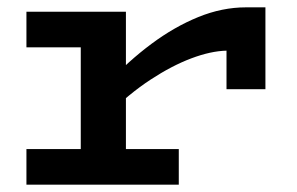

<svg xmlns="http://www.w3.org/2000/svg" viewBox="-20 -503 809 523"><path d="M273 -190V-276Q330 -337 392.5 -383.5Q455 -430 520 -456.5Q585 -483 650 -483H703V-260H597V-365Q554 -364 501 -344Q448 -324 390 -286Q332 -248 273 -190ZM52 0V-97H467V0ZM200 -30V-471H323V-30ZM52 -374V-471H316V-374Z"/></svg>

Font: BioRhyme SemiExpanded SemiBold
Style: Regular
Weight: 600
Width: 6
Designer: Aoife Mooney
Foundry: Aoife Mooney Type
Version: Version 1.600;gftools[0.9.33]